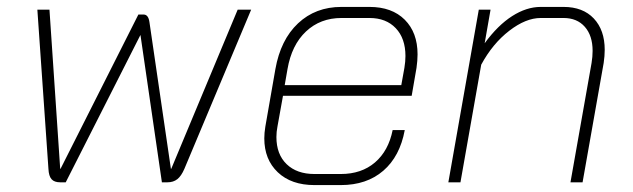

<svg xmlns="http://www.w3.org/2000/svg" viewBox="-20 -527 1830 555"><path d="M120 -39 88 -499H123L154 -39H155L380 -485H395Q409 -485 412 -463L474 -39H475L667 -499H706L513 -39Q504 -18 492.5 -9Q481 0 464 0H448L386 -426L170 0H154Q137 0 129 -9Q121 -18 120 -39Z M744 -127Q744 -143 747 -161L776 -327Q791 -412 841.5 -459.5Q892 -507 967 -507H1048Q1113 -507 1150 -470Q1187 -433 1187 -370Q1187 -352 1184 -331L1170 -250H798L782 -161Q779 -146 779 -131Q779 -81 808.5 -52.5Q838 -24 889 -24H965Q1025 -24 1064 -57.5Q1103 -91 1115 -151H1150Q1136 -75 1088 -33.5Q1040 8 965 8H889Q822 8 783 -29Q744 -66 744 -127ZM1140 -281 1149 -331Q1152 -349 1152 -365Q1152 -416 1124 -445.5Q1096 -475 1048 -475H967Q906 -475 864.5 -436Q823 -397 811 -327L803 -281Z M1364 -499H1398L1381 -402Q1419 -454 1460.5 -480.5Q1502 -507 1543 -507H1609Q1665 -507 1696.5 -473.5Q1728 -440 1728 -383Q1728 -365 1725 -345L1664 0H1629L1690 -345Q1693 -363 1693 -380Q1693 -424 1670.5 -449.5Q1648 -475 1609 -475H1543Q1500 -475 1452 -438Q1404 -401 1371 -340L1311 0H1276Z"/></svg>

Font: Bai Jamjuree ExtraLight
Style: Italic
Weight: 275
Italic angle: -10°
Version: Version 1.000; ttfautohint (v1.6)